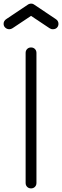

<svg xmlns="http://www.w3.org/2000/svg" viewBox="-42 -1044 344 1064"><path d="M130 0Q117 0 108.5 -8.5Q100 -17 100 -30V-751Q100 -764 108.5 -772.5Q117 -781 130 -781Q143 -781 151.5 -772.5Q160 -764 160 -751V-30Q160 -17 151.5 -8.5Q143 0 130 0ZM10 -882Q-3 -882 -12.5 -890.5Q-22 -899 -22 -912Q-22 -929 -6 -939L115 -1020Q123 -1024 130 -1024Q135 -1024 138.5 -1023Q142 -1022 145 -1020L266 -939Q282 -929 282 -912Q282 -899 273.5 -890.5Q265 -882 251 -882Q245 -882 241 -883.5Q237 -885 232 -888L130 -956L28 -888Q19 -882 10 -882Z"/></svg>

Font: ComfortaaLight
Style: Regular
Weight: 300
Designer: Johan Aakerlund
Foundry: Johan Aakerlund
Version: Version 3.104; ttfautohint (v1.8.1.43-b0c9)